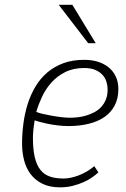

<svg xmlns="http://www.w3.org/2000/svg" viewBox="-20 -781 534 811"><path d="M248 -26.9Q276.9 -26.9 312 -40Q347.2 -53.2 378.4 -79.1L395.5 -52.7Q384.3 -42.5 368.2 -31.2Q352.1 -20 331.5 -11Q311 -2 286.4 4.2Q261.7 10.3 233.9 10.3Q189.5 10.3 158.7 -5.1Q127.9 -20.5 108.9 -46.1Q89.8 -71.8 81.5 -105Q73.2 -138.2 73.2 -173.8Q73.2 -216.3 78.9 -259.3Q84.5 -302.2 96.9 -341.6Q109.4 -380.9 129.6 -415Q149.9 -449.2 179.2 -474.4Q208.5 -499.5 247.3 -513.9Q286.1 -528.3 335.9 -528.3Q368.2 -528.3 394.8 -519.8Q421.4 -511.2 440.4 -495.1Q459.5 -479 469.7 -456.3Q480 -433.6 480 -405.3Q480 -365.2 464.6 -335.7Q449.2 -306.2 421.4 -286.9Q393.6 -267.6 354.7 -258.1Q315.9 -248.5 269.5 -248.5Q245.6 -248.5 222.2 -251.5Q198.7 -254.4 179.4 -258.5Q160.2 -262.7 146 -266.6Q131.8 -270.5 126.5 -272.9Q125 -265.1 123.8 -255.4Q122.6 -245.6 121.3 -235.6Q120.1 -225.6 119.6 -216.3Q119.1 -207 119.1 -200.2Q119.1 -150.9 126.7 -117.7Q134.3 -84.5 150.1 -64.2Q166 -43.9 190.4 -35.4Q214.8 -26.9 248 -26.9ZM335.9 -493.7Q289.1 -493.7 254.6 -476.1Q220.2 -458.5 196.3 -431.4Q172.4 -404.3 157.2 -371.6Q142.1 -338.9 133.3 -308.6Q140.6 -304.7 158.2 -300.5Q175.8 -296.4 197 -292.5Q218.3 -288.6 239.7 -286.1Q261.2 -283.7 275.9 -283.7Q290.5 -283.7 308.1 -285.6Q325.7 -287.6 343.3 -292.7Q360.8 -297.9 377.4 -306.4Q394 -314.9 406.7 -328.4Q419.4 -341.8 427 -360.1Q434.6 -378.4 434.6 -402.8Q434.6 -418.9 429.7 -435.3Q424.8 -451.7 413.1 -464.6Q401.4 -477.5 382.6 -485.6Q363.8 -493.7 335.9 -493.7ZM384.3 -598.6H352.5L228 -760.7H285.6Z"/></svg>

Font: Ufes Sans Thin
Style: Italic
Weight: 100
Designer: Ricardo Esteves & Thais Bronze
Foundry: ProDesignUfes - Ricardo Esteves, Thais Bronze
Version: Version 2.0